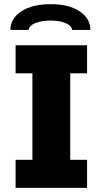

<svg xmlns="http://www.w3.org/2000/svg" viewBox="-20 -904 494 924"><path d="M399 -551H318V-135H399V0H55V-135H136V-551H55V-686H399ZM415 -760H327Q325 -780 296.5 -792.5Q268 -805 223 -805Q178 -805 149 -792.5Q120 -780 118 -760H30Q30 -815 83 -849.5Q136 -884 224 -884Q311 -884 363 -849.5Q415 -815 415 -760Z"/></svg>

Font: Chivo ExtraBold
Style: Regular
Weight: 800
Designer: Hector Gatti
Foundry: Omnibus-Type
Version: Version 1.007